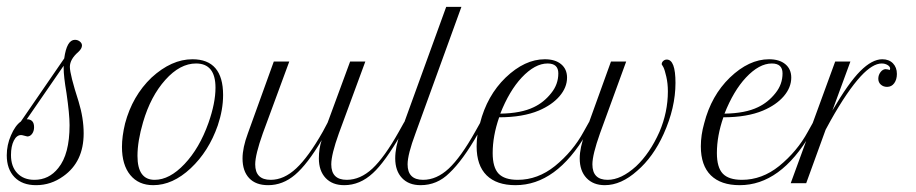

<svg xmlns="http://www.w3.org/2000/svg" viewBox="-60 -542 2709 568"><path d="M46.7 5.8Q5.8 5.8 -17.1 -17.9Q-40 -41.7 -40 -82.5Q-40 -113.3 -27.5 -141.7Q-15 -170.8 1.7 -182.5L130 -369.2Q137.5 -424.2 161.7 -424.2Q170 -424.2 176.2 -419.2Q182.5 -414.2 182.5 -407.5Q182.5 -398.3 171.7 -388.3Q146.7 -366.7 146.7 -344.2Q146.7 -321.7 172.5 -241.7Q187.5 -192.5 187.5 -147.5Q187.5 -63.3 127.5 -20.8Q90.8 5.8 46.7 5.8ZM136.7 -266.7Q128.3 -315.8 128.3 -340.8V-347.5L19.2 -189.2Q40.8 -189.2 40.8 -165.8Q40.8 -154.2 35 -146.2Q29.2 -138.3 20.8 -138.3Q20 -138.3 12.5 -140.4Q5 -142.5 2.5 -142.5Q-10.8 -142.5 -19.2 -125.8Q-27.5 -109.2 -27.5 -83.3Q-27.5 -49.2 -8.8 -29.6Q10 -10 41.7 -10Q85 -10 112.5 -45Q145.8 -85.8 145.8 -171.7Q145.8 -204.2 136.7 -266.7Z M300.8 -107.5Q300.8 -138.3 310 -176.7Q331.7 -258.3 388.3 -312.5Q447.5 -366.7 509.2 -366.7Q600 -366.7 600 -260.8Q600 -217.5 584.2 -170.8Q557.5 -94.2 504.2 -44.2Q450.8 5.8 393.3 5.8Q350 5.8 325.4 -24.2Q300.8 -54.2 300.8 -107.5ZM346.7 -80.8Q346.7 -10 397.5 -10Q441.7 -10 485.8 -56.7Q530 -103.3 556.7 -178.3Q577.5 -237.5 577.5 -282.5Q577.5 -354.2 520 -354.2Q472.5 -354.2 429.2 -305.8Q385.8 -257.5 363.3 -180.8Q346.7 -124.2 346.7 -80.8Z M657.5 -73.3Q657.5 -105 673.3 -147.5L750 -360H795.8L717.5 -147.5Q695 -84.2 695 -55.8Q695 -10 740.8 -10Q780 -10 816.2 -43.8Q852.5 -77.5 895 -152.5L909.2 -179.2L975.8 -360H1020.8L942.5 -147.5Q920 -85 920 -55.8Q920 -10 965.8 -10Q1005.8 -10 1041.7 -43.3Q1077.5 -76.7 1120 -152.5L1135.8 -180.8L1143.3 -174.2L1127.5 -146.7Q1078.3 -61.7 1043.3 -30Q1005 5.8 958.3 5.8Q923.3 5.8 903.3 -15.4Q883.3 -36.7 883.3 -73.3Q883.3 -103.3 891.7 -127.5Q849.2 -55.8 812.9 -25Q776.7 5.8 733.3 5.8Q696.7 5.8 677.1 -15Q657.5 -35.8 657.5 -73.3Z M1109.2 -73.3Q1109.2 -107.5 1124.2 -147.5L1260 -521.7H1305L1169.2 -147.5Q1145.8 -85 1145.8 -55.8Q1145.8 -10 1191.7 -10Q1231.7 -10 1267.5 -43.3Q1303.3 -76.7 1345.8 -152.5L1361.7 -180.8L1370 -174.2L1354.2 -146.7Q1309.2 -67.5 1269.2 -30Q1233.3 5.8 1184.2 5.8Q1149.2 5.8 1129.2 -15.4Q1109.2 -36.7 1109.2 -73.3Z M1675 -146.7Q1585.8 5.8 1465 5.8Q1409.2 5.8 1379.6 -23.3Q1350 -52.5 1350 -109.2Q1350 -142.5 1360 -177.5Q1380.8 -259.2 1435.8 -312.5Q1492.5 -366.7 1551.7 -366.7Q1582.5 -366.7 1600 -352.1Q1617.5 -337.5 1617.5 -312.5Q1617.5 -283.3 1595.4 -257.5Q1573.3 -231.7 1534.2 -215Q1486.7 -195 1416.7 -195Q1397.5 -140 1397.5 -89.2Q1397.5 -46.7 1415 -28.3Q1432.5 -10 1471.7 -10Q1530.8 -10 1581.7 -50.8Q1635 -94.2 1666.7 -152.5L1682.5 -180.8L1690.8 -174.2ZM1591.7 -325Q1591.7 -354.2 1560 -354.2Q1522.5 -354.2 1483.3 -312.5Q1446.7 -273.3 1420 -205.8Q1481.7 -206.7 1519.2 -225Q1549.2 -239.2 1570.8 -266.7Q1591.7 -292.5 1591.7 -325Z M1747.5 -360H1792.5L1715 -147.5Q1692.5 -84.2 1692.5 -55.8Q1692.5 -10 1737.5 -10Q1777.5 -10 1821.7 -50Q1862.5 -88.3 1890.8 -151.7Q1915.8 -210 1915.8 -271.7Q1915.8 -295 1911.2 -315Q1906.7 -335 1902.5 -343.3L1897.5 -351.7Q1897.5 -357.5 1902.1 -361.7Q1906.7 -365.8 1912.5 -365.8Q1938.3 -365.8 1938.3 -296.7Q1938.3 -223.3 1903.3 -145.8Q1872.5 -77.5 1825 -36.7Q1777.5 5.8 1729.2 5.8Q1695 5.8 1675 -15.4Q1655 -36.7 1655 -73.3Q1655 -105 1670.8 -147.5Z M2338.3 -146.7Q2249.2 5.8 2128.3 5.8Q2072.5 5.8 2042.9 -23.3Q2013.3 -52.5 2013.3 -109.2Q2013.3 -142.5 2023.3 -177.5Q2044.2 -259.2 2099.2 -312.5Q2155.8 -366.7 2215 -366.7Q2245.8 -366.7 2263.3 -352.1Q2280.8 -337.5 2280.8 -312.5Q2280.8 -283.3 2258.8 -257.5Q2236.7 -231.7 2197.5 -215Q2150 -195 2080 -195Q2060.8 -140 2060.8 -89.2Q2060.8 -46.7 2078.3 -28.3Q2095.8 -10 2135 -10Q2194.2 -10 2245 -50.8Q2298.3 -94.2 2330 -152.5L2345.8 -180.8L2354.2 -174.2ZM2255 -325Q2255 -354.2 2223.3 -354.2Q2185.8 -354.2 2146.7 -312.5Q2110 -273.3 2083.3 -205.8Q2145 -206.7 2182.5 -225Q2212.5 -239.2 2234.2 -266.7Q2255 -292.5 2255 -325Z M2570.8 -335Q2573.3 -335 2573.3 -339.2Q2573.3 -345 2565.8 -349.6Q2558.3 -354.2 2548.3 -354.2Q2521.7 -354.2 2486.7 -316.7Q2446.7 -273.3 2397.5 -185.8L2382.5 -158.3L2325 0H2279.2L2410.8 -360H2455.8L2402.5 -215Q2450 -296.7 2485 -331.7Q2520 -366.7 2550 -366.7Q2570 -366.7 2581.7 -354.6Q2593.3 -342.5 2593.3 -323.3Q2593.3 -306.7 2585.4 -295.8Q2577.5 -285 2564.2 -285Q2553.3 -285 2545.8 -291.7Q2538.3 -298.3 2538.3 -309.2Q2538.3 -320 2545 -328.8Q2551.7 -337.5 2560.8 -337.5L2564.2 -336.7H2567.5Q2569.2 -335 2570.8 -335Z"/></svg>

Font: Sirivennela
Style: Regular
Weight: 400
Designer: Appaji Ambarisha Darbha
Foundry: Appaji Ambarisha Darbha
Version: Version 1.00; ttfautohint (v1.8.4.7-5d5b)